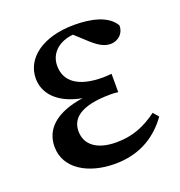

<svg xmlns="http://www.w3.org/2000/svg" viewBox="-106 -632 693 738"><g transform="rotate(-20 240.5 -263.0)"><path d="M444 -120C391 -81 341 -61 275 -61C198 -61 152 -94 152 -151C152 -200 189 -242 317 -242C324 -242 335 -242 347 -240V-315C336 -314 320 -313 311 -313C212 -313 161 -350 161 -415C161 -470 206 -503 259 -507L307 -463C337 -436 359 -424 383 -424C418 -424 441 -451 439 -480C412 -526 346 -541 276 -541C147 -541 67 -480 67 -397C67 -339 109 -284 210 -265C101 -249 45 -200 45 -126C45 -36 134 15 242 15C352 15 420 -38 463 -98Z"/></g></svg>

Font: Source Han Serif CN SemiBold
Style: Regular
Weight: 600
Designer: Ryoko NISHIZUKA 西塚涼子 (kana & ideographs); Frank Grießhammer (Latin, Greek & Cyrillic); Wenlong ZHANG 张文龙 (bopomofo); San
Foundry: Adobe Systems Incorporated
Version: Version 1.000;PS 1;hotconv 16.6.53;makeotf.lib2.5.65590